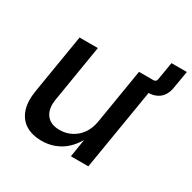

<svg xmlns="http://www.w3.org/2000/svg" viewBox="-150 -819 980 978"><g transform="rotate(30 339.5 -330.0)"><path d="M498.5 -476.6 510.3 -545.9H551.8Q568.4 -545.9 570.8 -562.5L588.4 -667H678.7L661.6 -565.9Q654.3 -521 627.2 -498.8Q600.1 -476.6 556.2 -476.6ZM212.4 6.8Q157.2 6.8 119.1 -16.4Q81.1 -39.6 65.2 -85.4Q49.3 -131.3 60.5 -199.2L117.7 -545.9H225.1L170.4 -212.4Q160.6 -153.8 185.5 -120.4Q210.4 -86.9 264.2 -86.9Q300.3 -86.9 331.5 -102.5Q362.8 -118.2 384.8 -148.4Q406.7 -178.7 414.1 -222.7L467.3 -545.9H574.7L484.4 0H381.8L403.3 -133.8H414.1Q377.9 -59.6 326.7 -26.4Q275.4 6.8 212.4 6.8Z"/></g></svg>

Font: Inter Medium
Style: Italic
Weight: 500
Italic angle: -9.3988°
Designer: Rasmus Andersson
Foundry: rsms
Version: Version 4.001;git-66647c0bb